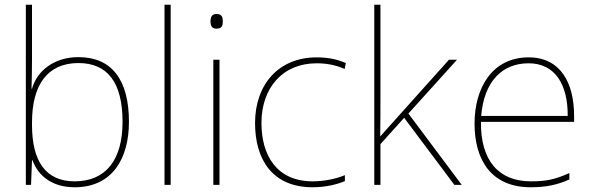

<svg xmlns="http://www.w3.org/2000/svg" viewBox="-20 -873 2503 810"><path d="M115 -618V-853H89V-93H111L115 -197H117C141 -131 200 -83 295 -83C456 -83 524 -207 524 -359C524 -537 451 -632 311 -632C210 -632 137 -576 115 -499H113C114 -532 115 -586 115 -618ZM311 -607C435 -607 497 -523 497 -359C497 -199 427 -108 295 -108C174 -108 115 -191 115 -346V-356C115 -512 178 -607 311 -607Z M700 -93V-853H674V-93Z M893 -814C873 -814 868 -799 868 -783C868 -766 873 -752 893 -752C917 -752 920 -766 920 -783C920 -799 917 -814 893 -814ZM906 -621H880V-93H906Z M1299 -83C1354 -83 1402 -95 1435 -109V-134C1396 -118 1347 -108 1299 -108C1147 -108 1083 -218 1083 -354C1083 -502 1172 -606 1316 -606C1354 -606 1394 -600 1434 -582L1439 -607C1402 -623 1364 -631 1316 -631C1154 -631 1056 -515 1056 -354C1056 -199 1130 -83 1299 -83Z M1585 -478V-853H1559V-93H1585V-265L1685 -376L1897 -93H1928L1703 -394L1908 -621H1874L1641 -361C1619 -337 1606 -322 1584 -297C1585 -360 1585 -414 1585 -478Z M2210 -631C2056 -631 1982 -501 1982 -352C1982 -197 2053 -83 2219 -83C2283 -83 2331 -93 2382 -116V-143C2320 -115 2283 -108 2219 -108C2082 -108 2007 -198 2009 -359H2402V-384C2402 -523 2345 -631 2210 -631ZM2210 -606C2322 -606 2376 -516 2375 -384H2010C2022 -529 2098 -606 2210 -606Z"/></svg>

Font: Noto Sans Telugu UI Thin
Style: Regular
Weight: 100
Designer: Jelle Bosma - Monotype Design Team
Foundry: Monotype Imaging Inc.
Version: Version 2.005